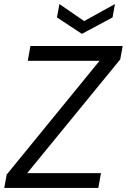

<svg xmlns="http://www.w3.org/2000/svg" viewBox="-20 -927 625 947"><path d="M1 0 13 -66 471 -627H117L130 -700H585L573 -634L114 -73H478L465 0ZM547 -907 535 -841 384 -760 261 -841 273 -907 395 -823Z"/></svg>

Font: DM Sans 9pt
Style: Italic
Weight: 400
Italic angle: -10°
Designer: Colophon Foundry, Jonny Pinhorn
Foundry: Colophon Foundry
Version: Version 4.004